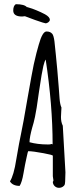

<svg xmlns="http://www.w3.org/2000/svg" viewBox="-20 -901 380 921"><path d="M147.9 -805.2C179.2 -793.9 196.8 -789.1 199.2 -789.1C206.1 -789.1 219.2 -796.9 219.2 -806.2C219.2 -814.9 211.4 -823.7 195.8 -832.5C182.1 -839.4 168.9 -846.2 154.8 -851.6L134.8 -859.4L116.2 -865.2C111.8 -866.7 107.9 -868.2 109.9 -866.2L110.4 -865.2C102.1 -876 84 -880.9 55.7 -880.9C47.4 -875.5 43.5 -865.2 43.5 -850.6C43.5 -831.5 57.6 -821.8 85.9 -821.8C88.9 -821.8 93.3 -822.3 99.6 -823.2C106 -820.8 122.1 -814.5 147.9 -805.2ZM134.8 -290V-289.6C139.2 -304.2 144 -321.3 147.5 -338.9V-338.4C152.3 -359.9 158.7 -399.9 167 -460.9C176.3 -525.4 183.6 -566.4 188 -584.5C191.9 -599.6 195.3 -610.4 199.2 -615.2C221.2 -470.2 232.4 -334.5 232.4 -208.5L227.5 -210.4C223.1 -208.5 217.8 -208 210.4 -208C175.8 -208 146.5 -211.9 121.6 -218.8C121.6 -235.8 126.5 -259.3 134.8 -290ZM281.2 -297.9C274.9 -310.5 272.5 -324.2 272.5 -339.8C272.5 -349.1 272.9 -358.9 273.9 -370.1C273.9 -372.1 274.4 -374.5 274.4 -376.5V-379.4C274.4 -380.4 274.9 -383.8 274.9 -384.8C270.5 -394 267.1 -409.2 265.6 -429.7C264.2 -450.7 260.7 -500 254.9 -565.4L248 -637.2C245.6 -663.1 243.2 -686 241.2 -702.6C238.8 -720.7 235.4 -732.9 230.5 -739.3V-738.8C224.6 -746.1 215.8 -750 203.1 -750C189.9 -750 177.7 -729 166 -687L154.8 -646.5L142.1 -592.8C136.7 -568.8 127 -513.7 111.8 -428.2C97.2 -343.3 87.4 -288.1 81.5 -262.2C75.7 -236.8 68.4 -195.8 58.6 -139.2C50.3 -84 39.1 -47.9 27.8 -31.2C36.1 -16.6 52.2 -9.3 74.2 -9.3C81.5 -20.5 87.9 -41 92.8 -70.3C97.7 -98.6 102.5 -124 107.9 -147.5C111.8 -166 114.3 -175.8 115.2 -175.8C130.4 -175.8 155.3 -172.4 189.5 -166C218.8 -160.6 233.4 -156.7 233.4 -153.8V-55.7L236.3 -36.1C236.3 -34.2 235.8 -31.7 233.4 -28.8C233.4 -13.2 246.6 0 262.7 0C270.5 0 279.3 -2.4 286.1 -9.3C291.5 -14.2 292 -20.5 292.5 -29.8L293.9 -74.7Z"/></svg>

Font: Amatic Mod Bold ONEptTWO
Style: Bold
Weight: 700
Designer: David Occhino Design
Foundry: David Occhino Design
Version: Version 1.2